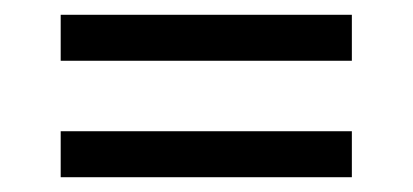

<svg xmlns="http://www.w3.org/2000/svg" viewBox="-20 -443 561 261"><path d="M62.5 -360.4H458.3V-422.9H62.5ZM62.5 -202.1H458.3V-264.6H62.5Z"/></svg>

Font: Afacad
Style: Regular
Weight: 400
Designer: Kristian Moeller
Foundry: Dicotype
Version: Version 1.000